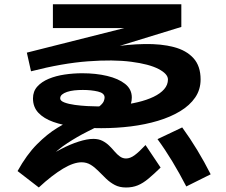

<svg xmlns="http://www.w3.org/2000/svg" viewBox="-20 -793 1040 882"><path d="M158.3 68.2 60.7 -7.2Q102.2 -82.2 149.7 -130Q197.2 -177.8 244 -206Q290.8 -234.2 330.6 -250.9Q370.3 -267.7 397 -281.2Q426.8 -296 440.3 -307.7Q453.7 -319.5 457.1 -329.2Q460.5 -338.8 460.5 -345Q460.5 -365.2 430 -372.5Q399.5 -379.8 360.5 -379.8Q339.7 -379.8 321.2 -377.8Q302.8 -375.7 288.1 -370.8Q273.3 -365.8 264.9 -358.6Q256.5 -351.3 256.5 -341Q256.5 -329.8 275.7 -322.4Q295 -315 323.7 -311.1Q352.5 -307.2 381.1 -305.7Q409.7 -304.2 428.3 -304.2Q477.7 -304.2 524.8 -309Q572 -313.8 613.2 -323.6Q654.3 -333.3 685.5 -348.3Q716.7 -363.3 734.1 -383.2Q751.5 -403.2 751.5 -428Q751.5 -453.5 708.2 -476.1Q664.8 -498.7 582.5 -509.3Q500.2 -520 383.8 -511.3Q267.5 -502.7 122.5 -465.5L103.3 -551.2L724.5 -707.8L717.8 -664.2H223V-773.3H813V-669.3L329.8 -520.8L297 -539.5Q390.5 -561 479 -575.2Q567.5 -589.5 644.1 -590.7Q720.7 -592 778.3 -576.9Q836 -561.8 868.7 -525.8Q901.5 -489.8 901.5 -428Q901.5 -381.5 876.7 -345.2Q851.8 -308.8 807.7 -282.2Q763.7 -255.5 705.7 -238.1Q647.8 -220.7 581.2 -212.4Q514.5 -204.2 445 -204.2Q382.2 -204.2 325.5 -210.8Q268.8 -217.3 225 -232.9Q181.2 -248.5 156.3 -274.9Q131.5 -301.3 131.5 -341Q131.5 -373.3 151.3 -395.3Q171 -417.3 203.9 -431Q236.8 -444.7 277 -450.6Q317.2 -456.5 358 -456.5Q420.7 -456.5 472.2 -444.2Q523.7 -432 554.6 -407.7Q585.5 -383.3 585.5 -345Q585.5 -313.5 568.2 -293.6Q551 -273.7 521.2 -258.8Q491.5 -243.8 453.3 -224.8Q422 -208.8 378.6 -187Q335.2 -165.2 290.1 -135.8Q245 -106.5 206.3 -66.7Q167.7 -26.8 144.8 25.2L117.5 0.5Q142.7 -29.8 180.2 -57.9Q217.8 -86 259.9 -108Q302 -130 341.2 -142.5Q380.3 -155 408.7 -155Q433 -155 450.6 -146Q468.2 -137 481.7 -123.7Q495.2 -110.5 506.8 -96.7Q518.5 -83 531.1 -74Q543.7 -65 559 -65Q577.7 -65 597.8 -79.6Q618 -94.2 648.5 -126.7L717.8 -23.3Q686.5 7.2 661.6 27.9Q636.7 48.7 612.7 58.5Q588.7 68.3 559 68.3Q529.3 68.3 507.5 56.8Q485.7 45.3 467.6 27.9Q449.5 10.5 432.4 -7Q415.3 -24.5 396.7 -36Q378 -47.5 354.5 -47.5Q337 -47.5 315.6 -40.3Q294.2 -33 269.4 -18.2Q244.7 -3.3 216.5 18.4Q188.3 40.2 158.3 68.2ZM835.8 63.5Q804.8 3.5 771.8 -51.1Q738.8 -105.7 703.5 -153.8L817 -207.7Q853.5 -157.3 886.2 -103.4Q918.8 -49.5 947.8 7.7Z"/></svg>

Font: Murecho Thin
Style: Regular
Weight: 100
Designer: Neil Summerour
Foundry: Positype
Version: Version 1.010